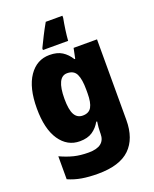

<svg xmlns="http://www.w3.org/2000/svg" viewBox="-180 -864 961 1202"><g transform="rotate(-20 301.0 -263.0)"><path d="M227 -563Q278 -563 310.5 -542.5Q343 -522 366 -485H371L385 -553H541V-16Q541 108 473 174Q405 240 260 240Q200 240 153 232Q106 224 63 205V52Q111 74 153.5 84.5Q196 95 251 95Q360 95 360 10V1Q360 -13 361.5 -32.5Q363 -52 366 -70H360Q340 -34 307.5 -12Q275 10 223 10Q140 10 89.5 -64Q39 -138 39 -275Q39 -413 90.5 -488Q142 -563 227 -563ZM292 -418Q222 -418 222 -272Q222 -200 240 -167.5Q258 -135 295 -135Q336 -135 353 -164.5Q370 -194 370 -256V-281Q370 -349 353.5 -383.5Q337 -418 292 -418ZM388 -752Q381 -716 375.5 -676.5Q370 -637 368 -606H200V-617Q218 -654 235.5 -689Q253 -724 277 -766H388Z"/></g></svg>

Font: Noto Sans Bengali SemiCondensed Black
Style: Regular
Weight: 900
Width: 4
Designer: Joana Ranito - Universal Thirst; Jelle Bosma - Monotype Design Team
Foundry: Universal Thirst ehf.
Version: Version 3.000; ttfautohint (v1.8.4.7-5d5b)